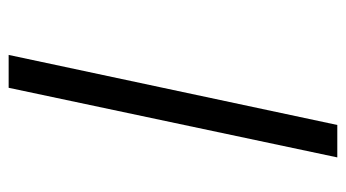

<svg xmlns="http://www.w3.org/2000/svg" viewBox="-198 -602 800 444"><g transform="rotate(90 202.0 -380.0)"><path d="M107 0H183L344 -760H269Z"/></g></svg>

Font: Noto Serif Condensed SemiBold
Style: Italic
Weight: 600
Width: 3
Italic angle: -12°
Designer: Monotype Design Team
Foundry: Monotype Imaging Inc.
Version: Version 2.014